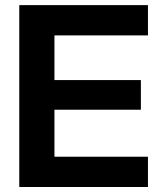

<svg xmlns="http://www.w3.org/2000/svg" viewBox="-20 -748 644 768"><path d="M57.1 0H571.8V-121.1H197.8V-309.1H543.5V-427.7H197.8V-606.4H571.8V-727.5H57.1Z"/></svg>

Font: Raveo Display Display SemiBold
Style: Regular
Weight: 600
Designer: Jakub Foglar, Rasmus Andersson (Inter)
Foundry: Jakubfoglar.com
Version: Version 1.100;Glyphs 3.2.3 (3260)